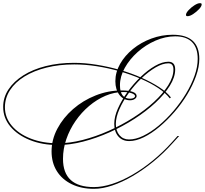

<svg xmlns="http://www.w3.org/2000/svg" viewBox="-182 -1020 1291 1210"><path d="M410 159Q463 159 525 139Q587 119 652 81.5Q717 44 780 -7.5Q843 -59 900 -122L937 -163H947L908 -120Q850 -55 785 -2Q720 51 654 89.5Q588 128 525.5 149Q463 170 410 170Q330 170 269.5 140.5Q209 111 176 58Q143 5 143 -66Q143 -140 179.5 -209Q216 -278 278.5 -332.5Q341 -387 420.5 -418.5Q500 -450 585 -450Q630 -450 654.5 -441Q679 -432 679 -415Q679 -404 667 -396Q655 -388 638 -388Q597 -388 571 -421.5Q545 -455 545 -508Q545 -565 575 -617.5Q605 -670 656 -711.5Q707 -753 772 -777Q837 -801 907 -801Q1074 -801 1074 -649Q1074 -599 1053.5 -541Q1033 -483 998 -425Q963 -367 917.5 -314.5Q872 -262 822.5 -220.5Q773 -179 724 -155Q675 -131 632 -131Q589 -131 563.5 -160.5Q538 -190 538 -240Q538 -284 561 -336Q584 -388 621.5 -440Q659 -492 704.5 -535.5Q750 -579 795.5 -605Q841 -631 879 -631Q922 -631 922 -582Q922 -534 888.5 -480Q855 -426 797.5 -372.5Q740 -319 665.5 -271Q591 -223 508 -186Q425 -149 341.5 -127.5Q258 -106 183 -106Q84 -106 6 -137.5Q-72 -169 -117 -223Q-162 -277 -162 -346Q-162 -406 -128.5 -456.5Q-95 -507 -35 -545Q25 -583 106.5 -603.5Q188 -624 285 -624Q353 -624 427 -612Q501 -600 573 -579.5Q645 -559 708 -531Q771 -503 820 -471.5Q869 -440 895 -406L888 -400Q863 -433 816 -464.5Q769 -496 706.5 -523Q644 -550 573 -570.5Q502 -591 428.5 -602.5Q355 -614 286 -614Q191 -614 111 -594Q31 -574 -27.5 -538Q-86 -502 -118.5 -452.5Q-151 -403 -151 -344Q-151 -279 -107.5 -227.5Q-64 -176 12 -146.5Q88 -117 183 -117Q257 -117 339 -138Q421 -159 503 -195.5Q585 -232 658 -278.5Q731 -325 788 -377.5Q845 -430 878 -482.5Q911 -535 911 -582Q911 -621 879 -621Q843 -621 798.5 -595Q754 -569 710 -527Q666 -485 629.5 -434Q593 -383 570.5 -332Q548 -281 548 -239Q548 -195 571 -168Q594 -141 631 -141Q673 -141 721.5 -164.5Q770 -188 818.5 -228.5Q867 -269 911 -320.5Q955 -372 989.5 -429Q1024 -486 1044 -542.5Q1064 -599 1064 -649Q1064 -719 1028 -755Q992 -791 922 -791Q860 -791 798 -764Q736 -737 685.5 -692Q635 -647 604.5 -592.5Q574 -538 574 -483Q574 -398 639 -398Q651 -398 660 -402.5Q669 -407 669 -414Q669 -425 647.5 -432.5Q626 -440 595 -440Q538 -440 483 -416.5Q428 -393 379.5 -352Q331 -311 294 -257.5Q257 -204 236 -143Q215 -82 215 -19Q215 159 410 159ZM1078 -1000Q1089 -1000 1089 -993Q1089 -980 1072.5 -962.5Q1056 -945 1035.5 -931.5Q1015 -918 1000 -918Q990 -918 990 -926Q990 -938 1006 -955.5Q1022 -973 1043 -986.5Q1064 -1000 1078 -1000Z"/></svg>

Font: Ballet 24pt
Style: Regular
Weight: 400
Designer: Maximiliano R. Sproviero
Foundry: Omnibus-Type
Version: Version 1.100